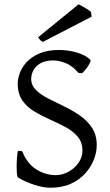

<svg xmlns="http://www.w3.org/2000/svg" viewBox="-20 -864 517 899"><path d="M347 -523Q319 -556 287.5 -568.5Q256 -581 229 -581Q192 -581 169 -567.5Q146 -554 136 -534Q126 -514 126 -495Q126 -465 148 -443Q170 -421 205 -403Q240 -385 279 -366.5Q318 -348 353 -324Q388 -300 410.5 -266Q433 -232 433 -185Q433 -151 419.5 -116.5Q406 -82 379 -52Q352 -22 311.5 -3.5Q271 15 215 15Q183 15 141 1.5Q99 -12 64 -33Q61 -35 59.5 -49.5Q58 -64 58 -84Q58 -104 59.5 -125Q61 -146 64 -158L84 -156Q106 -99 149 -71.5Q192 -44 242 -44Q271 -44 300 -59.5Q329 -75 347.5 -101.5Q366 -128 366 -158Q366 -198 344 -224Q322 -250 287.5 -268.5Q253 -287 214.5 -304Q176 -321 141 -342Q106 -363 84.5 -394Q63 -425 63 -473Q63 -495 73 -522.5Q83 -550 106 -574.5Q129 -599 166 -614.5Q203 -630 257 -630Q302 -630 343 -617Q384 -604 402 -585Q407 -581 400.5 -568.5Q394 -556 383 -541.5Q372 -527 364 -521ZM181 -668Q172 -672 168.5 -676Q165 -680 158 -689L348 -844Q358 -839 378 -827.5Q398 -816 406 -808L409 -786Z"/></svg>

Font: ChillKai
Style: Regular
Weight: 400
Designer: ChillType
Foundry: 寒蝉字型
Version: Version 2.000